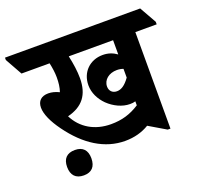

<svg xmlns="http://www.w3.org/2000/svg" viewBox="-187 -766 1039 989"><g transform="rotate(-20 332.5 -271.5)"><path d="M372 -11C422 -11 466 -23 504 -46L597 9H612V-520H729V-534L677 -626H-64V-613L-12 -520H142C148 -492 152 -465 152 -440C152 -410 149 -385 141 -362C120 -372 101 -377 82 -377C44 -377 22 -357 22 -320C22 -285 43 -238 81 -186C162 -74 261 -11 372 -11ZM460 -181C471 -181 481 -182 490 -185V-163C440 -131 393 -117 333 -117C244 -117 174 -159 138 -231C222 -252 263 -304 263 -395C263 -432 257 -475 247 -520H490V-442C468 -458 443 -467 413 -467C343 -467 291 -417 291 -345C291 -303 311 -264 341 -234C374 -202 418 -181 460 -181ZM379 -306C379 -343 412 -369 455 -369C468 -369 479 -367 490 -363V-315C465 -280 443 -266 419 -266C395 -266 379 -282 379 -306ZM111 83C154 83 177 59 177 13C177 -32 154 -56 111 -56C67 -56 44 -32 44 13C44 58 67 83 111 83Z"/></g></svg>

Font: Noto Serif Devanagari Condensed ExtraBold
Style: Regular
Weight: 800
Width: 3
Designer: Universal Thirst, Indian Type Foundry and the Monotype Design Team
Foundry: Monotype Imaging Inc.
Version: Version 2.004